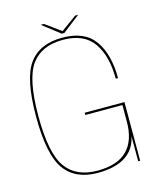

<svg xmlns="http://www.w3.org/2000/svg" viewBox="-115 -851 786 939"><g transform="rotate(-15 278.0 -382.0)"><path d="M265 4Q442 2.5 468.5 -127V0H478.5V-297H277V-285.5H465V-201Q465 -106.5 416 -56.8Q367 -7 265 -7Q157 -7 105.5 -79.5Q54 -152 54 -339Q54 -526.5 105.5 -597.8Q157 -669 266 -669Q372 -669 419.5 -601.5Q467 -534 467 -418.5H478.5Q478.5 -538.5 428.8 -609.2Q379 -680 266 -680Q150.5 -680 96.5 -605.5Q42.5 -531 42.5 -339Q42.5 -147.5 96.5 -71.8Q150.5 4 265 4ZM269 -699.5H282L370.5 -768H355L276 -710.5L197 -768H180.5Z"/></g></svg>

Font: Anybody Thin
Style: Regular
Weight: 100
Designer: Tyler Finck
Foundry: Etcetera Type Company
Version: Version 1.114;gftools[0.9.25]